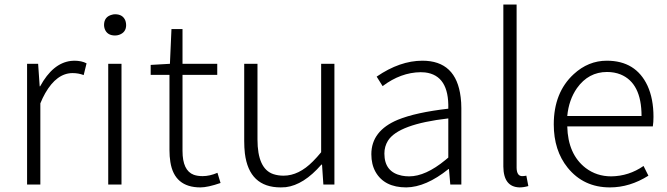

<svg xmlns="http://www.w3.org/2000/svg" viewBox="-20 -815 2947 848"><path d="M99.6 0V-533.2H148.4L155.3 -433.6H157.2Q212.9 -536.1 293 -545.9Q300.8 -546.9 307.6 -546.9Q340.8 -546.9 362.3 -535.2L349.6 -483.4Q326.2 -492.2 300.8 -492.2Q230.5 -492.2 179.7 -403.3Q168 -382.8 158.2 -358.4V0Z M458 0V-533.2H516.6V0ZM488.3 -658.2Q453.1 -658.2 442.4 -687.5Q439.5 -696.3 439.5 -704.1Q439.5 -741.2 474.6 -750Q481.4 -752 488.3 -752Q523.4 -752 534.2 -722.7Q537.1 -712.9 537.1 -704.1Q537.1 -671.9 505.9 -661.1Q497.1 -658.2 488.3 -658.2Z M865.2 12.7Q750 12.7 732.4 -99.6Q728.5 -124 728.5 -152.3V-484.4H645.5V-528.3L730.5 -533.2L737.3 -686.5H786.1V-533.2H939.5V-484.4H786.1V-148.4Q786.1 -61.5 835.9 -43Q852.5 -37.1 875 -37.1Q906.2 -37.1 940.4 -51.8L954.1 -6.8Q897.5 12.7 865.2 12.7Z M1219.7 12.7Q1080.1 12.7 1061.5 -137.7Q1058.6 -163.1 1058.6 -192.4V-533.2H1117.2V-199.2Q1117.2 -69.3 1187.5 -45.9Q1208 -39.1 1232.4 -39.1Q1299.8 -39.1 1362.3 -102.5Q1379.9 -120.1 1398.4 -142.6V-533.2H1457V0H1408.2L1402.3 -87.9H1399.4Q1321.3 2 1242.2 11.7Q1230.5 12.7 1219.7 12.7Z M1774.4 12.7Q1677.7 12.7 1638.7 -55.7Q1620.1 -88.9 1620.1 -133.8Q1620.1 -237.3 1737.3 -286.1Q1816.4 -318.4 1960 -335Q1963.9 -482.4 1857.4 -495.1Q1847.7 -496.1 1837.9 -496.1Q1750 -495.1 1669.9 -434.6L1643.6 -476.6Q1746.1 -546.9 1845.7 -546.9Q1995.1 -546.9 2014.6 -385.7Q2017.6 -362.3 2017.6 -337.9V0H1968.8L1962.9 -68.4H1960.9Q1861.3 11.7 1774.4 12.7ZM1787.1 -36.1Q1859.4 -36.1 1947.3 -108.4Q1954.1 -114.3 1960 -119.1V-292Q1739.3 -266.6 1693.4 -193.4Q1677.7 -168 1677.7 -136.7Q1677.7 -54.7 1754.9 -39.1Q1770.5 -36.1 1787.1 -36.1Z M2274.4 12.7Q2204.1 10.7 2203.1 -79.1V-794.9H2261.7V-73.2Q2262.7 -38.1 2285.2 -37.1Q2294.9 -37.1 2304.7 -39.1L2313.5 6.8Q2293 12.7 2274.4 12.7Z M2673.8 12.7Q2557.6 12.7 2487.3 -74.2Q2425.8 -150.4 2425.8 -265.6Q2425.8 -406.2 2513.7 -487.3Q2578.1 -546.9 2660.2 -546.9Q2788.1 -546.9 2839.8 -436.5Q2866.2 -378.9 2866.2 -298.8Q2866.2 -275.4 2863.3 -256.8H2485.4Q2488.3 -133.8 2566.4 -73.2Q2615.2 -36.1 2679.7 -36.1Q2757.8 -37.1 2822.3 -82L2843.8 -39.1Q2761.7 12.7 2673.8 12.7ZM2485.4 -302.7H2813.5Q2813.5 -448.2 2720.7 -486.3Q2693.4 -497.1 2661.1 -497.1Q2579.1 -497.1 2528.3 -425.8Q2492.2 -374 2485.4 -302.7Z"/></svg>

Font: Taipei Sans TC Beta Light
Style: Regular
Weight: 300
Designer: JT Foundry
Foundry: JT Foundry
Version: Version 1.000